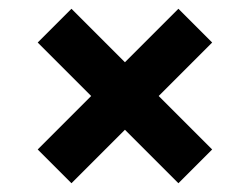

<svg xmlns="http://www.w3.org/2000/svg" viewBox="-20 -531 570 438"><path d="M66 -190 387 -511 464 -434 143 -113ZM387 -113 66 -434 143 -511 464 -190Z"/></svg>

Font: Changa ExtraLight SemiBold
Style: Regular
Weight: 600
Version: Version 3.002; ttfautohint (v1.8.2)